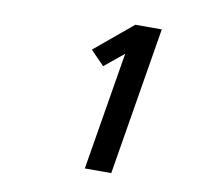

<svg xmlns="http://www.w3.org/2000/svg" viewBox="-63 -909 727 658"><g transform="rotate(10 300.0 -580.5)"><path d="M272 -323 340 -734 273 -679 225 -728 357 -838H449L364 -323Z"/></g></svg>

Font: Iosevka Extended
Style: Bold Italic
Weight: 700
Width: 7
Italic angle: -9°
Monospace: yes
Designer: Belleve Invis
Foundry: Belleve Invis
Version: Version 32.5.0; ttfautohint (v1.8.4)